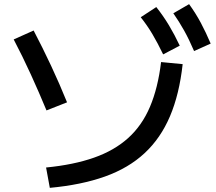

<svg xmlns="http://www.w3.org/2000/svg" viewBox="-20 -875 1040 925"><path d="M202 -68Q335 -81 433 -115.5Q531 -150 597.5 -210Q664 -270 702.5 -360.5Q741 -451 756 -576L860 -566Q844 -421 799 -315Q754 -209 676.5 -137Q599 -65 485.5 -24.5Q372 16 220 30ZM204 -343Q168 -430 128.5 -516.5Q89 -603 46 -685L142 -728Q185 -646 226 -558.5Q267 -471 303 -382ZM766 -613Q739 -669 714 -711Q689 -753 658 -792L733 -841Q767 -798 794 -753Q821 -708 846 -655ZM915 -629Q891 -685 867 -728Q843 -771 815 -811L891 -855Q923 -811 947.5 -765Q972 -719 995 -665Z"/></svg>

Font: M PLUS 2 Medium
Style: Regular
Weight: 500
Designer: Coji Morishita
Foundry: UNDERFOREST DESIGN
Version: Version 1.001